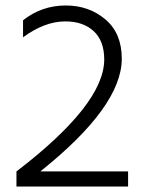

<svg xmlns="http://www.w3.org/2000/svg" viewBox="-20 -680 532 700"><path d="M447 0H40V-55Q360 -300 360 -463Q360 -531 321.5 -566.5Q283 -602 218 -602Q143 -602 64 -544V-606Q132 -660 220 -660Q304 -660 364 -609.5Q424 -559 424 -466Q424 -292 127 -55H447Z"/></svg>

Font: Hind Siliguri Light
Style: Regular
Weight: 300
Designer: Jyotish Sonowal
Foundry: Indian Type Foundry
Version: Version 1.001;PS 1.0;hotconv 1.0.86;makeotf.lib2.5.63406; tt